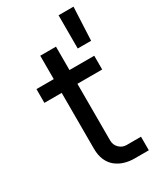

<svg xmlns="http://www.w3.org/2000/svg" viewBox="-183 -780 711 846"><g transform="rotate(-30 173.0 -357.0)"><path d="M239 0Q215 0 191 -7Q167 -14 148 -29Q129 -44 118 -68.5Q107 -93 107 -128V-600H187V-123Q187 -100 202.5 -84.5Q218 -69 240 -69H313V0ZM19 -411V-481H313V-411ZM266 -545V-714H342L334 -545Z"/></g></svg>

Font: SUSE
Style: Regular
Weight: 400
Designer: Rene Bieder
Foundry: SUSE
Version: Version 1.000